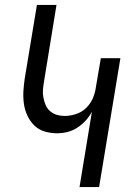

<svg xmlns="http://www.w3.org/2000/svg" viewBox="-20 -755 540 775"><path d="M301 0 351 -304Q341 -285 325.5 -268Q310 -251 291 -239Q272 -227 251.5 -222Q231 -217 210 -217Q184 -217 159.5 -224.5Q135 -232 118 -249Q101 -266 90.5 -288.5Q80 -311 76.5 -336Q73 -361 74.5 -387Q76 -413 80 -439L129 -735H208L158 -428Q155 -411 153.5 -394.5Q152 -378 155 -362Q158 -346 164 -331.5Q170 -317 182 -306.5Q194 -296 209 -291.5Q224 -287 241 -287Q263 -287 286.5 -294.5Q310 -302 327.5 -319Q345 -336 354.5 -358Q364 -380 367 -403L387 -520H466L380 0Z"/></svg>

Font: Iosevka Term Curly Oblique
Style: Regular
Weight: 400
Italic angle: -9°
Designer: Belleve Invis
Foundry: Belleve Invis
Version: Version 32.3.0